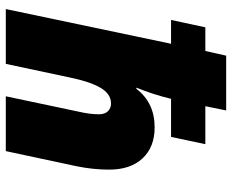

<svg xmlns="http://www.w3.org/2000/svg" viewBox="-89 -711 800 662"><g transform="rotate(90 311.0 -380.0)"><path d="M320.8 -569.8Q305.7 -507.8 282.2 -450.2H286.1Q334.5 -513.2 418.9 -513.2Q487.3 -513.2 526.1 -471.4Q564.9 -429.7 564.9 -356Q564.9 -301.8 553.2 -244.1L501 0H312L365.2 -252Q374 -290 374 -320.8Q374 -342.3 363 -352.5Q352.1 -362.8 336.9 -362.8Q303.7 -362.8 282.5 -326.2Q261.2 -289.6 247.1 -220.2L200.2 0H11.2L130.9 -569.8H48.8L74.2 -688H155.8L171.9 -759.8H360.8L346.2 -688H477.1L452.1 -569.8Z"/></g></svg>

Font: Open Sans Extrabold
Style: Italic
Weight: 800
Italic angle: -12°
Foundry: Ascender Corporation
Version: Version 1.10